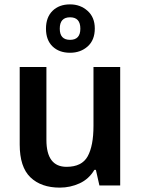

<svg xmlns="http://www.w3.org/2000/svg" viewBox="-20 -847 642 877"><path d="M529 -541H407V-272Q407 -181 380.5 -133Q354 -85 284 -85Q192 -85 192 -208V-541H70V-187Q70 -84 119 -37Q168 10 253 10Q301 10 343.5 -9.5Q386 -29 411 -71H418L434 0H529ZM300 -606Q348 -606 380.5 -635Q413 -664 413 -717Q413 -768 380 -797.5Q347 -827 300 -827Q250 -827 220 -797.5Q190 -768 190 -716Q190 -664 220 -635Q250 -606 300 -606ZM300 -665Q253 -665 253 -716Q253 -768 300 -768Q347 -768 347 -716Q347 -665 300 -665Z"/></svg>

Font: Noto Sans Display Medium
Style: Regular
Weight: 500
Designer: Monotype Design Team
Foundry: Monotype Imaging Inc.
Version: Version 1.900